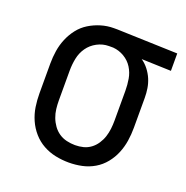

<svg xmlns="http://www.w3.org/2000/svg" viewBox="-102 -623 704 726"><g transform="rotate(20 250.0 -260.0)"><path d="M249 8Q222 8 195.5 2.5Q169 -3 145.5 -16Q122 -29 104 -49.5Q86 -70 75 -95Q64 -120 60 -146.5Q56 -173 56 -200V-320Q56 -346 60 -371.5Q64 -397 74 -421Q84 -445 100 -465.5Q116 -486 138 -499.5Q160 -513 185 -520.5Q210 -528 236 -528H250L494 -520V-450L375 -454Q391 -443 403 -427.5Q415 -412 422.5 -394.5Q430 -377 433 -358Q436 -339 436 -320V-200Q436 -173 432 -147Q428 -121 418 -96.5Q408 -72 391 -51Q374 -30 351 -16.5Q328 -3 302 2.5Q276 8 249 8ZM249 -62Q266 -62 282 -66Q298 -70 311.5 -80Q325 -90 334.5 -104.5Q344 -119 349 -134.5Q354 -150 356 -166.5Q358 -183 358 -200V-320Q358 -344 354 -367.5Q350 -391 337.5 -411Q325 -431 304 -443.5Q283 -456 259 -458H242Q217 -458 194.5 -446Q172 -434 158 -414Q144 -394 139 -369.5Q134 -345 134 -320V-200Q134 -183 136 -166Q138 -149 144 -133Q150 -117 160 -103Q170 -89 184 -79.5Q198 -70 215 -66Q232 -62 249 -62Z"/></g></svg>

Font: Iosevka Algr
Style: Regular
Weight: 400
Monospace: yes
Designer: Belleve Invis
Foundry: Belleve Invis
Version: Version 26.0.2; ttfautohint (v1.8.3)